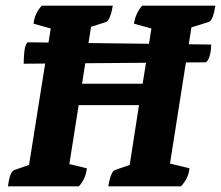

<svg xmlns="http://www.w3.org/2000/svg" viewBox="-20 -661 784 681"><path d="M8 0Q15 -52 31 -58L83 -76L160 -560L99 -577Q101 -595 107.5 -610Q114 -625 128 -641H380Q376 -616 369.5 -600.5Q363 -585 356 -583L303 -566L271 -364H486L517 -560L455 -577Q458 -595 464.5 -610Q471 -625 484 -641H744Q740 -616 734 -600.5Q728 -585 720 -583L659 -564L583 -81L652 -64Q650 -46 643.5 -31.5Q637 -17 622 0H364Q373 -53 388 -58L440 -76L473 -288H259L226 -79L288 -64Q286 -46 280 -31.5Q274 -17 260 0ZM64 -435Q64 -450 66 -474.5Q68 -499 77 -511L729 -503Q729 -481 723.5 -462.5Q718 -444 710 -440Z"/></svg>

Font: Petrona ExtraBold
Style: Italic
Weight: 800
Italic angle: -9°
Designer: Ringo R. Seeber
Foundry: Ringo R. Seeber
Version: Version 2.001; ttfautohint (v1.8.3)